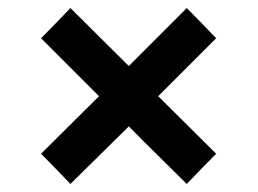

<svg xmlns="http://www.w3.org/2000/svg" viewBox="-20 -494 640 477"><path d="M300 -330 155 -474C131 -449 107 -424 82 -399L226 -255L82 -112C107 -87 131 -62 155 -37L300 -180C347 -132 396 -85 444 -37C468 -62 492 -87 517 -112L373 -255L517 -399C493 -424 469 -449 444 -474Z"/></svg>

Font: Chivo
Style: Bold
Weight: 700
Designer: Hector Gatti
Foundry: Omnibus-Type
Version: Version 1.003;PS 001.003;hotconv 1.0.70;makeotf.lib2.5.58329